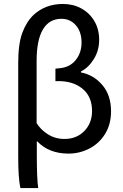

<svg xmlns="http://www.w3.org/2000/svg" viewBox="-20 -750 620 970"><path d="M83 200Q72 149 72 43V-431Q72 -529 93 -585Q114 -641 150 -675Q210 -730 298 -730Q350 -730 391.5 -707Q433 -684 457 -643Q481 -602 481 -549Q481 -495 454 -451.5Q427 -408 389 -389V-384Q453 -372 497 -320.5Q541 -269 541 -188Q541 -122 511 -73.5Q481 -25 431.5 0.5Q382 26 326 26Q227 26 168 -36H166V32Q166 154 173 200ZM165 -128Q185 -95 222 -71.5Q259 -48 306 -48Q367 -48 406 -88Q445 -128 445 -189Q445 -259 401 -298Q357 -337 287 -340H260V-403Q266 -403 278 -405Q332 -409 362 -446Q392 -483 392 -535Q392 -589 363.5 -622Q335 -655 290 -655Q229 -655 197 -601.5Q165 -548 165 -442Z"/></svg>

Font: LINE Seed Sans KR Regular
Style: Regular
Weight: 400
Designer: LINE VX Design & Sandoll Inc & Dalton Maag Ltd
Foundry: Sandoll Inc.
Version: Version 1.000